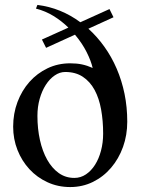

<svg xmlns="http://www.w3.org/2000/svg" viewBox="-20 -738 563 769"><path d="M277.8 -25.4Q303.2 -25.4 324.2 -39.6Q345.2 -53.7 360.6 -77.9Q376 -102.1 384.5 -134.3Q393.1 -166.5 393.1 -203.1Q393.1 -254.4 385 -299.3Q377 -344.2 358.9 -377.7Q340.8 -411.1 311.8 -430.4Q282.7 -449.7 241.2 -449.7Q219.2 -449.7 199 -435.8Q178.7 -421.9 163.3 -397.9Q147.9 -374 138.9 -342Q129.9 -310.1 129.9 -273.9Q129.9 -222.7 139.9 -177.5Q149.9 -132.3 168.9 -98.4Q188 -64.5 215.3 -44.9Q242.7 -25.4 277.8 -25.4ZM147.9 -579.6 253.9 -627.4Q227.1 -653.8 194.6 -673.8Q162.1 -693.8 124 -703.6L129.9 -718.3Q177.2 -712.4 220.5 -694.8Q263.7 -677.2 301.8 -648.9L418.5 -701.7L434.6 -668.9L334 -623Q369.1 -591.3 397.9 -551Q426.8 -510.7 447.3 -463.1Q467.8 -415.5 478.8 -362.1Q489.7 -308.6 489.7 -250.5Q489.7 -196.8 472.7 -149.4Q455.6 -102.1 425 -66.2Q394.5 -30.3 352.5 -9.5Q310.5 11.2 261.2 11.2Q211.9 11.2 170.2 -8.1Q128.4 -27.3 97.9 -60.3Q67.4 -93.3 50 -137.2Q32.7 -181.2 32.7 -230.5Q32.7 -283.2 50 -329.3Q67.4 -375.5 97.9 -409.9Q128.4 -444.3 170.2 -464.4Q211.9 -484.4 261.2 -484.4Q287.6 -484.4 308.3 -480Q329.1 -475.6 351.1 -465.8Q344.7 -494.1 326.9 -529.5Q309.1 -564.9 280.3 -599.1L164.6 -546.4Z"/></svg>

Font: Khmer Busra Bunong
Style: Regular
Weight: 400
Designer: D. Kanjahn
Version: Version 7.100; 2014